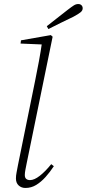

<svg xmlns="http://www.w3.org/2000/svg" viewBox="-20 -919 430 952"><path d="M106 13Q86 13 72.5 0.5Q59 -12 59 -34Q59 -48 62 -63Q65 -78 69 -100L154 -518Q164 -567 173 -615.5Q182 -664 189 -713L201 -698L82 -703L84 -719L232 -745L241 -737L112 -108Q109 -93 106 -77.5Q103 -62 103 -51Q103 -38 110 -32Q117 -26 129 -26Q150 -26 177.5 -47.5Q205 -69 234 -105L247 -95Q228 -66 206 -41.5Q184 -17 159.5 -2Q135 13 106 13ZM212 -789Q238 -809 263.5 -829.5Q289 -850 314 -869Q336 -886 346.5 -892.5Q357 -899 368 -899Q378 -899 384 -893Q390 -887 390 -878Q390 -867 380 -858.5Q370 -850 344 -836Q313 -821 282 -806Q251 -791 220 -775Z"/></svg>

Font: Source Serif 4 36pt Light
Style: Italic
Weight: 300
Italic angle: -12°
Designer: Frank Grießhammer
Foundry: Adobe Systems Incorporated
Version: Version 4.004;hotconv 1.0.116;makeotfexe 2.5.65601